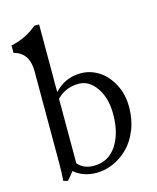

<svg xmlns="http://www.w3.org/2000/svg" viewBox="-108 -773 701 859"><g transform="rotate(-15 242.5 -343.5)"><path d="M155.8 -55.2V-354C183.1 -382 217.1 -396 257.8 -396C289.7 -396 316.7 -380 338.9 -347.9C361 -315.8 372.1 -274.9 372.1 -225.1C372.1 -165.9 359.6 -117.5 334.7 -80.1C309.8 -42.6 274.6 -23.9 229 -23.9C197.8 -23.9 173.3 -34.3 155.8 -55.2ZM82 -501V-73.2C82 -44.6 81.1 -18.2 79.1 5.9L99.1 11.2C115.4 -6.7 125.7 -19 129.9 -25.9C158.2 -2.1 192.9 9.8 233.9 9.8C259.9 9.8 285.6 4.2 310.8 -6.8C336 -17.9 359 -33.6 379.6 -54C400.3 -74.3 417.1 -100.4 429.9 -132.3C442.8 -164.2 449.2 -199.4 449.2 -237.8C449.2 -277.2 441 -312.4 424.6 -343.5C408.1 -374.6 387 -398.3 361.3 -414.6C335.6 -430.8 308.1 -439 278.8 -439C230 -439 189 -420.9 155.8 -384.8V-698.2H133.8C98.6 -668.3 58.1 -648.6 12.2 -639.2V-605C58.8 -592.9 82 -558.3 82 -501Z"/></g></svg>

Font: Linux Biolinum G
Style: Bold
Weight: 700
Designer: Philipp H. Poll
Foundry: Philipp H. Poll
Version: Version 1.1.0